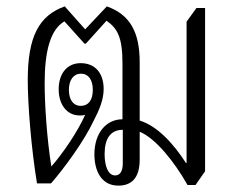

<svg xmlns="http://www.w3.org/2000/svg" viewBox="-20 -575 742 602"><path d="M351 7C389 7 418 -13 418 -75V-162C468 -141 526 -69 568 5H593L623 -38V-550H596L565 -507V-64H563C523 -126 473 -180 418 -197V-379C418 -474 388 -529 315 -555L247 -483L183 -555C102 -526 67 -460 67 -324C67 -247 78 -109 96 0H140C180 -46 243 -131 274 -197C291 -230 305 -262 305 -296C305 -346 278 -377 233 -377C190 -377 164 -344 164 -295C164 -248 189 -213 230 -213C236 -213 241 -213 247 -215C224 -163 178 -95 141 -53C127 -140 120 -248 120 -314C120 -412 137 -482 182 -508L245 -438H249L314 -510C348 -486 364 -459 364 -376V-201C313 -201 276 -158 276 -91C276 -42 296 7 351 7ZM233 -243C211 -243 196 -261 196 -293C196 -325 211 -344 234 -344C257 -344 271 -325 271 -293C271 -261 257 -243 233 -243ZM341 -25C319 -25 308 -54 308 -92C308 -141 327 -168 365 -168V-63C365 -39 357 -25 341 -25Z"/></svg>

Font: Noto Serif Thai ExtraCondensed Light
Style: Regular
Weight: 300
Width: 2
Designer: Monotype Design Team
Foundry: Monotype Imaging Inc.
Version: Version 2.002